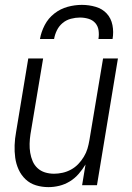

<svg xmlns="http://www.w3.org/2000/svg" viewBox="-20 -760 540 788"><path d="M179 8Q152 8 127.5 0.5Q103 -7 85 -24Q67 -41 56.5 -64Q46 -87 42.5 -112.5Q39 -138 40 -164.5Q41 -191 46 -218L96 -520H157L105 -209Q102 -189 101.5 -170Q101 -151 104 -133Q107 -115 114 -98.5Q121 -82 134 -70Q147 -58 164.5 -52.5Q182 -47 202 -47Q219 -47 237 -51Q255 -55 271.5 -64Q288 -73 301 -86.5Q314 -100 324 -116.5Q334 -133 339 -150Q344 -167 347 -185L403 -520H464L378 0H317L331 -85Q319 -65 303 -46.5Q287 -28 266.5 -15.5Q246 -3 223.5 2.5Q201 8 179 8ZM144 -600Q149 -629 163.5 -657Q178 -685 203 -704.5Q228 -724 257.5 -732Q287 -740 316 -740Q345 -740 372.5 -732Q400 -724 418 -704.5Q436 -685 441.5 -657Q447 -629 442 -600H384Q387 -618 384.5 -635.5Q382 -653 371 -665.5Q360 -678 343 -683Q326 -688 308 -688Q290 -688 271 -683Q252 -678 237 -665.5Q222 -653 213.5 -635.5Q205 -618 202 -600Z"/></svg>

Font: Iosevka Term Curly Lt Obl
Style: Regular
Weight: 300
Italic angle: -9°
Designer: Belleve Invis
Foundry: Belleve Invis
Version: Version 32.3.0